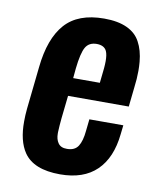

<svg xmlns="http://www.w3.org/2000/svg" viewBox="-72 -644 587 710"><g transform="rotate(10 222.0 -289.0)"><path d="M201.2 8.8Q101.6 8.8 64.5 -45.9Q36.1 -87.9 36.6 -161.1Q36.6 -183.6 39.1 -209L56.2 -368.2Q67.4 -477.1 116.2 -532Q165 -586.9 262.7 -586.9Q314.9 -586.9 348.9 -571Q382.8 -555.2 398.4 -525.4Q415 -495.1 418.9 -452.1Q420.4 -436 420.4 -418Q420.4 -388.7 416 -354.5L408.2 -282.2H180.2L170.9 -197.3Q168 -168 167 -143.6Q167 -141.1 167 -138.2Q167 -117.2 176.3 -103.5Q186.5 -87.9 210.4 -88.4Q239.3 -88.4 252 -108.2Q264.6 -127.9 268.1 -166L272.9 -210.4H400.4L396.5 -176.3Q387.2 -86.4 338.1 -38.8Q289.1 8.8 201.2 8.8ZM187.5 -350.1H287.6L293.5 -405.3Q294.9 -420.4 294.9 -432.6Q294.9 -457 289.1 -469.7Q280.3 -489.3 252 -489.7Q222.7 -489.7 210 -467.8Q197.3 -445.8 190.9 -386.7Z"/></g></svg>

Font: Oswald
Style: Medium
Weight: 500
Designer: Vernon Adams
Foundry: Vernon Adams
Version: 3.0; ttfautohint (v0.94.23-7a4d-dirty) -l 8 -r 50 -G 150 -x 